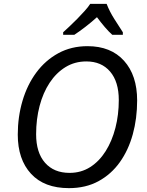

<svg xmlns="http://www.w3.org/2000/svg" viewBox="-20 -964 761 994"><path d="M337 10Q209 10 140.5 -64.5Q72 -139 72 -267Q72 -359 96.5 -442Q121 -525 168 -588.5Q215 -652 282 -688.5Q349 -725 433 -725Q554 -725 622 -649.5Q690 -574 690 -444Q690 -351 667.5 -269Q645 -187 600.5 -124.5Q556 -62 490 -26Q424 10 337 10ZM340 -69Q400 -69 447 -99Q494 -129 527 -181.5Q560 -234 577.5 -302Q595 -370 595 -446Q595 -541 550 -593.5Q505 -646 427 -646Q367 -646 319 -616.5Q271 -587 237 -535.5Q203 -484 185 -415.5Q167 -347 167 -269Q167 -174 213 -121.5Q259 -69 340 -69ZM307 -797Q319 -808 339 -826.5Q359 -845 379.5 -866Q400 -887 418.5 -907.5Q437 -928 447 -944H532Q547 -905 572 -865.5Q597 -826 616 -797V-784H561Q543 -800 522.5 -824Q502 -848 482 -875Q452 -848 421.5 -824.5Q391 -801 365 -784H307Z"/></svg>

Font: BC Sans
Style: Italic
Weight: 400
Italic angle: -12°
Designer: Monotype Design Team
Designer: Province of B.C.
Foundry: Monotype Imaging Inc.
Version: Version 2.000;GOOG;noto-source:20170915:90ef993387c0